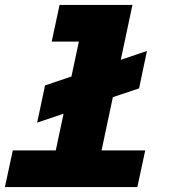

<svg xmlns="http://www.w3.org/2000/svg" viewBox="-22 -760 692 780"><path d="M129 -262 161 -413 575 -553 543 -401ZM173 0 330 -740H516L359 0ZM-2 0 30 -149H568L536 0ZM188 -591 220 -740H423L391 -591Z"/></svg>

Font: Azeret Mono Thin ExtraBold
Style: Italic
Weight: 800
Italic angle: -12°
Version: Version 1.002